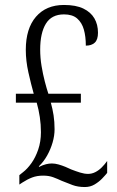

<svg xmlns="http://www.w3.org/2000/svg" viewBox="-20 -744 473 774"><path d="M322 10Q294 10 272.5 2Q251 -6 229 -15Q212 -23 194.5 -29.5Q177 -36 154 -36Q129 -36 109.5 -28.5Q90 -21 70 -8L58 0V-38L73 -50Q90 -63 106.5 -86Q123 -109 134 -141Q145 -173 145 -211Q145 -242 140.5 -272Q136 -302 128 -330H44V-366H116Q105 -405 94.5 -452Q84 -499 84 -543Q84 -629 125 -676.5Q166 -724 238 -724Q286 -724 316 -709.5Q346 -695 360.5 -670Q375 -645 375 -612Q375 -584 362 -572Q349 -560 326 -560Q326 -597 318 -625Q310 -653 291 -669.5Q272 -686 238 -686Q188 -686 165 -648.5Q142 -611 142 -544Q142 -511 147.5 -478Q153 -445 160.5 -416Q168 -387 175 -366H306V-330H185Q192 -305 196 -279Q200 -253 200 -223Q200 -197 192 -169.5Q184 -142 170 -117Q156 -92 137 -74V-71Q153 -79 165.5 -82Q178 -85 189 -85Q202 -85 216 -81Q230 -77 243.5 -71.5Q257 -66 267 -61Q285 -54 302.5 -48.5Q320 -43 335 -43Q350 -43 364 -50Q378 -57 390 -69Q402 -81 412 -95V-47Q404 -37 391.5 -24Q379 -11 361.5 -0.5Q344 10 322 10Z"/></svg>

Font: Noto Serif Khmer ExtraCondensed Light
Style: Regular
Weight: 300
Width: 2
Designer: Danh Hong and the Monotype Design Team
Foundry: Monotype Imaging Inc.
Version: Version 2.004